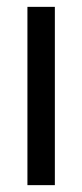

<svg xmlns="http://www.w3.org/2000/svg" viewBox="-20 -540 240 560"><path d="M60 0V-520H140V0Z"/></svg>

Font: Homenaje
Style: Regular
Weight: 400
Designer: Constanza Artigas Preller, Agustina Mingote
Foundry: Constanza Artigas Preller, Agustina Mingote
Version: Version 1.100